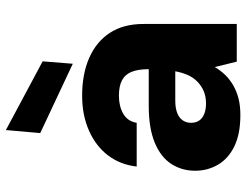

<svg xmlns="http://www.w3.org/2000/svg" viewBox="-110 -696 818 637"><g transform="rotate(-90 298.5 -377.0)"><path d="M236 12Q173 12 132 -8Q91 -28 71 -62.5Q51 -97 51 -138Q51 -182 73.5 -217Q96 -252 144 -272Q192 -292 266 -292H388Q388 -326 379.5 -348Q371 -370 351.5 -380.5Q332 -391 300 -391Q265 -391 240 -376.5Q215 -362 210 -332H65Q71 -386 101.5 -426.5Q132 -467 183.5 -490Q235 -513 300 -513Q372 -513 425.5 -489.5Q479 -466 508.5 -421Q538 -376 538 -309V0H413L395 -73Q384 -54 369 -38.5Q354 -23 334 -11.5Q314 0 290 6Q266 12 236 12ZM274 -102Q298 -102 316 -110Q334 -118 347.5 -131.5Q361 -145 369 -163.5Q377 -182 381 -204H284Q259 -204 242.5 -197.5Q226 -191 218 -179Q210 -167 210 -152Q210 -135 218 -124Q226 -113 240.5 -107.5Q255 -102 274 -102ZM406 -544 176 -652 186 -766 414 -644Z"/></g></svg>

Font: DM Sans 18pt Black
Style: Regular
Weight: 900
Designer: Colophon Foundry, Jonny Pinhorn
Foundry: Colophon Foundry
Version: Version 4.004;gftools[0.9.30]